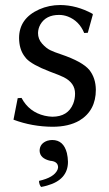

<svg xmlns="http://www.w3.org/2000/svg" viewBox="-20 -490 431 757"><path d="M49.8 -103 64.9 -104Q94.2 -48.3 156.2 -33.7Q171.4 -30.3 186 -29.8Q248 -29.8 268.6 -81.1Q275.9 -99.6 275.9 -121.1Q275.9 -163.1 231.4 -185.5Q216.8 -192.9 175.8 -208Q106 -234.9 83.5 -259.3Q78.6 -265.1 75.2 -270Q55.7 -297.4 55.2 -339.8Q55.2 -417.5 134.8 -453.1Q173.3 -470.2 217.8 -470.2Q282.2 -469.7 344.2 -436L346.2 -433.1L326.2 -360.8L312 -359.9Q292 -407.7 247.6 -424.8Q230.5 -431.2 212.9 -431.2Q161.1 -431.2 139.2 -393.6Q130.4 -377.9 129.9 -359.9Q129.9 -335.9 146 -317.9Q162.1 -299.8 178.5 -292Q194.8 -284.2 218.8 -276.4L220.2 -275.9Q305.2 -247.1 332.5 -213.9Q357.4 -182.1 357.9 -136.2Q357.9 -53.7 293 -14.6Q250.5 9.8 187 9.8Q106.4 9.3 33.2 -18.1ZM186 62Q230.5 62 243.7 113.3Q247.6 129.9 248 147.9Q248 218.8 165.5 241.7Q153.8 245.1 142.1 247.1Q134.3 238.3 133.8 223.1Q192.9 210 206.5 179.7Q208.5 174.3 209 169.9Q209 148.4 183.1 144.5Q180.2 144 178.2 144Q137.7 134.8 136.2 105Q136.2 75.7 166.5 64.9Q176.3 62 186 62Z"/></svg>

Font: Linux Biolinum Capitals O
Style: Small Caps
Weight: 400
Designer: Philipp H. Poll
Foundry: Philipp H. Poll
Version: Version 1.0.4